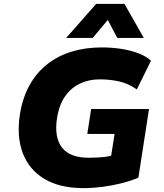

<svg xmlns="http://www.w3.org/2000/svg" viewBox="-20 -961 847 992"><path d="M412 11Q290 11 210.5 -36Q131 -83 98 -169Q65 -255 83 -371Q97 -457 133 -521.5Q169 -586 224.5 -629.5Q280 -673 351 -694.5Q422 -716 505 -716Q558 -716 606.5 -708.5Q655 -701 695.5 -685.5Q736 -670 760 -647L687 -499Q643 -530 595 -540.5Q547 -551 494 -551Q440 -551 394 -529.5Q348 -508 317 -464.5Q286 -421 275 -353Q259 -252 300 -199Q341 -146 438 -146Q488 -146 523 -150.5Q558 -155 589 -167L545 -98L572 -269H431L451 -398H750L695 -43Q655 -26 607 -14Q559 -2 509 4.5Q459 11 412 11ZM322 -765 477 -941H623L723 -765H586L537 -858L459 -765Z"/></svg>

Font: Nunito Sans 6pt Black
Style: Italic
Weight: 900
Italic angle: -9°
Version: Version 3.101;gftools[0.9.27]